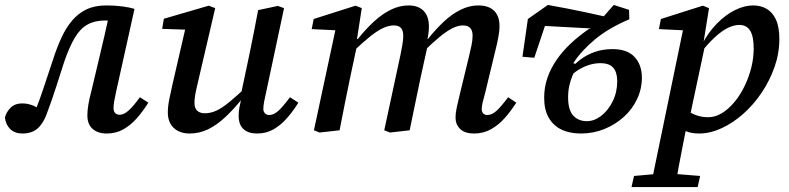

<svg xmlns="http://www.w3.org/2000/svg" viewBox="-25 -528 3198 778"><path d="M66 13Q35 13 16.5 -5Q-2 -23 -5 -52Q1 -75 18.5 -92Q36 -109 65 -109Q78 -109 89 -106.5Q100 -104 111 -99.5Q122 -95 134 -86L150 -77L126 -42L108 -57Q121 -85 134 -121Q147 -157 161 -200Q175 -243 192 -293Q207 -339 225 -377.5Q243 -416 267.5 -445Q292 -474 325.5 -490Q359 -506 406 -506Q441 -506 471 -502Q501 -498 520 -492L445 -154Q440 -132 437.5 -116.5Q435 -101 435 -90Q435 -77 441.5 -70Q448 -63 460 -63Q477 -63 496 -80Q515 -97 542 -134L576 -112Q555 -78 530 -49.5Q505 -21 475 -4Q445 13 407 13Q372 13 350.5 -5.5Q329 -24 329 -61Q329 -80 333 -104Q337 -128 345 -158L378 -297Q389 -342 399 -386.5Q409 -431 419 -476L463 -437Q449 -441 435 -443Q421 -445 401 -445Q359 -445 329.5 -428.5Q300 -412 278 -375Q256 -338 235 -277Q218 -224 206 -186.5Q194 -149 184 -120.5Q174 -92 163 -63Q148 -24 125 -5.5Q102 13 66 13Z M743 13Q716 13 696 2.5Q676 -8 665.5 -27Q655 -46 655 -72Q655 -96 661 -126Q667 -156 673 -182L732 -438L754 -407L632 -411L639 -452L821 -505L847 -495L778 -199Q774 -182 770.5 -166.5Q767 -151 765 -137Q763 -123 763 -111Q763 -90 774 -79.5Q785 -69 805 -69Q829 -69 852.5 -80Q876 -91 905.5 -115.5Q935 -140 975 -177L980 -130H958Q922 -85 887.5 -53Q853 -21 818 -4Q783 13 743 13ZM1017 13Q981 13 961.5 -5Q942 -23 942 -59Q942 -75 945 -92Q948 -109 953 -130H948L984 -300Q994 -347 1003 -393.5Q1012 -440 1021 -487L1101 -504L1126 -495L1054 -157Q1049 -136 1045.5 -117Q1042 -98 1042 -87Q1042 -76 1048.5 -69Q1055 -62 1066 -62Q1084 -62 1102.5 -78.5Q1121 -95 1150 -134L1184 -112Q1163 -78 1138 -49.5Q1113 -21 1083.5 -4Q1054 13 1017 13Z M1270 9 1247 0 1340 -434 1363 -404 1238 -410 1246 -451 1416 -505 1441 -495 1420 -360H1425L1396 -224Q1384 -168 1373 -112Q1362 -56 1351 0ZM1555 9 1532 0 1598 -307Q1602 -328 1605.5 -347Q1609 -366 1609 -382Q1609 -405 1599.5 -415Q1590 -425 1571 -425Q1550 -425 1526.5 -414Q1503 -403 1474.5 -380Q1446 -357 1409 -322L1408 -370H1425Q1456 -409 1489.5 -440Q1523 -471 1558.5 -488.5Q1594 -506 1630 -506Q1670 -506 1691.5 -484Q1713 -462 1713 -421Q1713 -402 1709.5 -382Q1706 -362 1703 -347L1708 -344L1680 -217Q1669 -163 1657.5 -109Q1646 -55 1635 0ZM1896 13Q1859 13 1840 -5Q1821 -23 1821 -51Q1821 -72 1826 -93.5Q1831 -115 1837 -141L1875 -298Q1881 -322 1885.5 -344Q1890 -366 1890 -383Q1890 -405 1880 -415Q1870 -425 1851 -425Q1831 -425 1808 -413.5Q1785 -402 1756.5 -378.5Q1728 -355 1690 -318L1689 -370H1709Q1740 -409 1773 -440Q1806 -471 1841.5 -488.5Q1877 -506 1913 -506Q1955 -506 1977 -484.5Q1999 -463 1999 -423Q1999 -401 1994 -375.5Q1989 -350 1983 -326L1941 -152Q1935 -131 1931 -114Q1927 -97 1927 -86Q1927 -75 1933 -68.5Q1939 -62 1950 -62Q1968 -62 1986.5 -78.5Q2005 -95 2034 -134L2067 -112Q2046 -79 2021 -50.5Q1996 -22 1965 -4.5Q1934 13 1896 13Z M2140 -294 2092 -298 2114 -451 2195 -508Q2235 -501 2275.5 -493Q2316 -485 2356 -476.5Q2396 -468 2435 -459L2402 -411L2143 -425L2199 -470ZM2329 13Q2283 13 2250 -3Q2217 -19 2198.5 -51Q2180 -83 2180 -132Q2180 -174 2193 -212Q2206 -250 2230 -285Q2254 -320 2287.5 -351.5Q2321 -383 2362 -411L2397 -417L2404 -442L2462 -508L2524 -488L2525 -450Q2483 -432 2448 -411.5Q2413 -391 2385.5 -368Q2358 -345 2336 -321Q2314 -297 2298 -272L2317 -266Q2306 -247 2296.5 -225.5Q2287 -204 2282 -181.5Q2277 -159 2277 -134Q2277 -82 2298 -59.5Q2319 -37 2353 -37Q2383 -37 2411 -58.5Q2439 -80 2457.5 -117Q2476 -154 2476 -199Q2476 -235 2460 -253.5Q2444 -272 2408 -272Q2368 -272 2328.5 -250.5Q2289 -229 2262 -191L2257 -245L2284 -244Q2302 -268 2328 -287.5Q2354 -307 2386.5 -318Q2419 -329 2457 -329Q2517 -329 2546.5 -297Q2576 -265 2576 -213Q2576 -168 2556.5 -126.5Q2537 -85 2502.5 -54Q2468 -23 2423.5 -5Q2379 13 2329 13Z M2534 230 2544 185 2656 175H2688L2812 185L2802 230ZM2611 230 2747 -428 2770 -404 2645 -410 2653 -451 2823 -505 2848 -495 2826 -358 2834 -355 2767 -40 2760 -31Q2750 20 2741 65Q2732 110 2724.5 151Q2717 192 2711 230ZM2808 13Q2776 13 2754 3.5Q2732 -6 2712 -24L2739 -99Q2761 -76 2787.5 -64.5Q2814 -53 2843 -53Q2867 -53 2888 -63Q2909 -73 2928 -90.5Q2947 -108 2963 -130Q2981 -155 2996 -187.5Q3011 -220 3020 -257Q3029 -294 3029 -332Q3029 -381 3014.5 -404Q3000 -427 2971 -427Q2950 -427 2925.5 -415.5Q2901 -404 2871.5 -377Q2842 -350 2807 -304L2801 -349H2820Q2846 -398 2880.5 -433Q2915 -468 2953 -487Q2991 -506 3027 -506Q3057 -506 3081 -492.5Q3105 -479 3119 -449Q3133 -419 3133 -370Q3133 -312 3113.5 -256.5Q3094 -201 3061 -152Q3028 -103 2986 -66Q2944 -29 2898 -8Q2852 13 2808 13Z"/></svg>

Font: Source Serif 4 Medium
Style: Italic
Weight: 500
Italic angle: -12°
Designer: Frank Grießhammer
Foundry: Adobe Systems Incorporated
Version: Version 4.004;hotconv 1.0.116;makeotfexe 2.5.65601